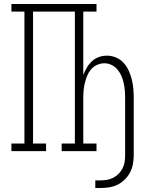

<svg xmlns="http://www.w3.org/2000/svg" viewBox="-20 -755 790 959"><path d="M456 184V146H482Q499 146 515.5 143Q532 140 547 132Q562 124 573.5 112Q585 100 592.5 85Q600 70 602.5 53.5Q605 37 605 20V-264Q605 -283 603.5 -302Q602 -321 598 -339.5Q594 -358 586.5 -375.5Q579 -393 567 -407.5Q555 -422 537.5 -430.5Q520 -439 501 -439Q482 -439 464 -430.5Q446 -422 434 -407.5Q422 -393 415 -375.5Q408 -358 403.5 -339.5Q399 -321 397.5 -302Q396 -283 396 -264V-38H462V0H288V-38H354V-697H145V-38H210V0H37V-38H102V-697H37V-735H462V-697H396V-380Q403 -399 413.5 -417Q424 -435 439 -449Q454 -463 473.5 -470Q493 -477 514 -477Q538 -477 560 -467.5Q582 -458 597.5 -441Q613 -424 623 -402Q633 -380 638.5 -357.5Q644 -335 646 -311.5Q648 -288 648 -264V20Q648 42 644 64Q640 86 630 105.5Q620 125 604 141Q588 157 568 167Q548 177 526.5 180.5Q505 184 482 184Z"/></svg>

Font: Iosevka Etoile Extralight
Style: Regular
Weight: 200
Designer: Belleve Invis
Foundry: Belleve Invis
Version: Version 22.1.2; ttfautohint (v1.8.4)